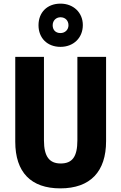

<svg xmlns="http://www.w3.org/2000/svg" viewBox="-20 -1027 667 1057"><path d="M313 -769C385 -769 436 -819 436 -889C436 -958 384 -1007 313 -1007C240 -1007 192 -959 192 -888C192 -818 240 -769 313 -769ZM313 -845C285 -845 270 -863 270 -888C270 -914 289 -932 313 -932C339 -932 357 -914 357 -888C357 -863 338 -845 313 -845ZM564 -250V-714H406V-255C406 -164 378 -127 314 -127C253 -127 222 -164 222 -254V-714H64V-247C64 -78 151 10 312 10C478 10 564 -83 564 -250Z"/></svg>

Font: Noto Sans Georgian Condensed ExtraBold
Style: Regular
Weight: 800
Width: 3
Designer: Monotype Design Team, Akaki Razmadze
Foundry: Google LLC
Version: Version 2.005